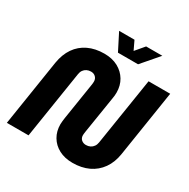

<svg xmlns="http://www.w3.org/2000/svg" viewBox="-196 -1068 1237 1258"><g transform="rotate(30 422.5 -439.0)"><path d="M516.3 12.3Q457.3 12.3 413.5 -10.8Q369.7 -34 345.8 -74.7Q322 -115.3 322 -167.3Q322 -179 323.7 -192.3Q325.3 -205.7 327 -217.7L370.7 -495.3Q371.7 -501 372.2 -507.5Q372.7 -514 372.7 -520Q372.7 -540 359.2 -553.3Q345.7 -566.7 324 -566.7Q306.7 -566.7 292.5 -559.7Q278.3 -552.7 269.3 -539.8Q260.3 -527 257.7 -508.7L177.7 0H13.7L92 -500Q103 -567.3 135.5 -614.7Q168 -662 220.5 -687.2Q273 -712.3 341.7 -712.3Q401.3 -712.3 445 -688.7Q488.7 -665 513 -624.2Q537.3 -583.3 537.3 -530.7Q537.3 -519 536.2 -507.3Q535 -495.7 533 -485L488.3 -204.7Q487.3 -197 486.5 -190.8Q485.7 -184.7 485.7 -179.7Q485.7 -157.7 499.8 -145.3Q514 -133 534.3 -133Q552 -133 566.2 -140Q580.3 -147 589.5 -160.2Q598.7 -173.3 601.3 -191L681.7 -700H845.3L767 -199.7Q756.7 -132 723 -84.5Q689.3 -37 636.8 -12.3Q584.3 12.3 516.3 12.3ZM414.3 -762 349.3 -889.7H465.7L497.3 -823L553.7 -889.7H676.3L566.3 -762Z"/></g></svg>

Font: MuseoModerno Thin
Style: Italic
Weight: 100
Italic angle: -9°
Designer: Pablo Cosgaya, Héctor Gatti, Marcela Romero, and the Authors of The MuseoModerno Project.
Foundry: Omnibus-Type Team
Version: Version 1.003